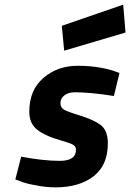

<svg xmlns="http://www.w3.org/2000/svg" viewBox="-20 -794 560 826"><path d="M302 -397C345 -397 401 -392 470 -381C470 -381 494 -480 494 -480C494 -480 472 -488 472 -488C472 -488 472 -488 472 -488C458 -493 436 -499 406 -504C376 -509 345 -511 314 -511C314 -511 314 -511 314 -511C257 -511 208 -494 167 -459C126 -424 106 -375 106 -313C106 -313 106 -313 106 -313C106 -280 117 -254 140 -236C163 -218 198 -202 245 -189C245 -189 245 -189 245 -189C268 -182 284 -177 293 -172C302 -167 307 -160 307 -151C307 -151 307 -151 307 -151C307 -118 284 -102 237 -102C190 -102 135 -108 71 -120C71 -120 46 -22 46 -22C46 -22 68 -14 68 -14C68 -14 68 -14 68 -14C82 -8 104 -2 133 3C162 9 190 12 219 12C219 12 219 12 219 12C287 12 342 -4 383 -36C424 -68 444 -115 444 -178C444 -178 444 -178 444 -178C444 -213 434 -239 415 -255C395 -270 366 -284 327 -296C288 -308 263 -317 254 -323C245 -329 240 -338 240 -351C240 -363 245 -374 256 -383C267 -392 282 -397 302 -397C302 -397 302 -397 302 -397ZM520 -654C520 -654 510 -774 510 -774C510 -774 246 -683 246 -683C246 -683 256 -576 256 -576C256 -576 520 -654 520 -654Z"/></svg>

Font: My Font
Style: Bold Italic
Weight: 500
Version: Version 0.001